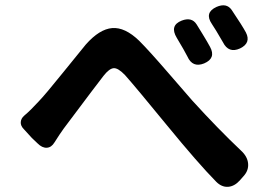

<svg xmlns="http://www.w3.org/2000/svg" viewBox="-20 -744 1040 727"><path d="M689.5 -530.3Q678.7 -551.8 649.4 -600.6Q621.1 -647.5 668 -666Q706.1 -680.7 724.6 -651.4Q726.6 -648.4 746.6 -615.7Q766.6 -583 775.4 -566.4Q798.8 -523.4 752.9 -503.9Q709 -486.3 689.5 -530.3ZM824.2 -584Q794.9 -634.8 782.2 -653.3Q752.9 -696.3 799.8 -717.8Q837.9 -734.4 857.4 -706.1Q897.5 -646.5 911.1 -621.1Q931.6 -581.1 888.7 -560.5Q845.7 -541 824.2 -584ZM100.6 -221.7 70.3 -254.9Q57.6 -267.6 58.6 -281.7Q59.6 -295.9 72.3 -306.6Q95.7 -326.2 126 -359.4Q151.4 -385.7 218.3 -468.8Q285.2 -551.8 304.7 -575.2Q356.4 -633.8 404.8 -637.7Q453.1 -641.6 506.8 -589.8Q544.9 -551.8 618.2 -466.8Q691.4 -381.8 708 -363.3Q805.7 -255.9 892.6 -173.8Q917 -151.4 919.4 -125Q921.9 -98.6 902.3 -77.1L887.7 -60.5Q867.2 -38.1 843.3 -36.6Q819.3 -35.2 798.8 -55.7Q730.5 -125 611.8 -270Q493.2 -415 453.1 -460Q426.8 -487.3 410.2 -485.8Q393.6 -484.4 372.1 -457Q356.4 -437.5 221.7 -257.8Q206.1 -236.3 186.5 -205.1Q174.8 -185.5 157.2 -184.6Q139.6 -183.6 122.1 -201.2Z"/></svg>

Font: GenSenMaruGothic TW TTF Bold
Style: Regular
Weight: 700
Version: Version 1.301